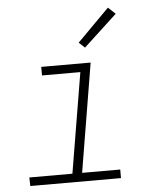

<svg xmlns="http://www.w3.org/2000/svg" viewBox="-53 -801 707 848"><g transform="rotate(-5 300.0 -377.5)"><path d="M449 0H47L46 -38H237L311 -482H141V-520H360L280 -38H449ZM341 -588 315 -612 457 -755 489 -725Z"/></g></svg>

Font: Iosevka XLt Ex Obl
Style: Regular
Weight: 200
Width: 7
Italic angle: -9°
Monospace: yes
Designer: Belleve Invis
Foundry: Belleve Invis
Version: Version 32.5.0; ttfautohint (v1.8.4)